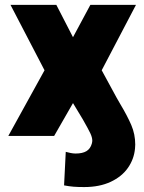

<svg xmlns="http://www.w3.org/2000/svg" viewBox="-20 -550 584 777"><path d="M160.2 -265.6 22.5 -530.3H208L275.4 -399.4L345.7 -530.3H530.3L391.6 -265.6L452.1 -154.3L467.8 -127Q495.1 -81.5 511.2 -44.2Q527.3 -6.8 527.3 35.2L526.4 50.8Q522.5 93.8 497.8 129.2Q473.1 164.6 428 185.8Q382.8 207 320.3 207Q295.9 207 277.8 205.6Q259.8 204.1 239.3 200.2L246.1 64.5Q254.9 66.9 265.4 69.1Q275.9 71.3 286.1 71.3Q313.5 71.3 329.6 61.8Q345.7 52.2 351.6 31.2Q353.5 23.4 353.5 19.5Q353.5 6.3 345.5 -10.7Q337.4 -27.8 315.4 -66.4L275.4 -132.8L199.2 0H13.7Z"/></svg>

Font: Pretendard JP Black
Style: Regular
Weight: 900
Designer: Base glyphs from Inter by Rasmus Andersson; Hangeul glyphs from Noto Sans CJK(Source Han Sans) by Jang Soo-young and Kan
Foundry: Kil Hyung-jin
Version: Version 1.309